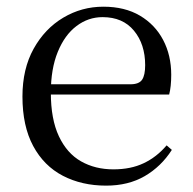

<svg xmlns="http://www.w3.org/2000/svg" viewBox="-20 -551 587 585"><path d="M303.3 14.6Q229.5 14.6 171.6 -15.4Q113.7 -45.5 81.1 -106.2Q48.4 -167 48.4 -256.8Q48.4 -341.1 82.5 -402.5Q116.6 -463.8 172.8 -497.2Q229 -530.6 294.9 -530.6Q360.2 -530.6 406.4 -503.3Q452.6 -475.9 477.1 -429.2Q501.7 -382.4 501.7 -323.2Q501.7 -286.8 495.4 -262.9H86.6V-294.2H377.3Q403.6 -294.2 413 -308.2Q422.3 -322.1 422.3 -352.3Q422.3 -416.2 388.2 -457.5Q354.2 -498.8 292.6 -498.8Q248.8 -498.8 213 -471.6Q177.1 -444.5 156 -392.8Q134.9 -341.2 134.9 -268.7Q134.9 -188 159.4 -135.9Q183.9 -83.8 226.9 -59.4Q270 -35 325.5 -35Q378.5 -35 417.8 -53.7Q457.2 -72.3 487.7 -108.1L503.6 -94.3Q471 -43.5 421 -14.4Q371 14.6 303.3 14.6Z"/></svg>

Font: Noto Serif HK
Style: Regular
Weight: 200
Designer: Ryoko NISHIZUKA 西塚涼子 (kana & ideographs); Frank Grießhammer (Latin, Greek & Cyrillic); Wenlong ZHANG 张文龙 (bopomofo); San
Foundry: Adobe
Version: Version 2.001;hotconv 1.1.0;makeotfexe 2.6.0